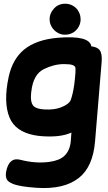

<svg xmlns="http://www.w3.org/2000/svg" viewBox="-20 -713 571 1011"><path d="M374.5 -298.8Q372.1 -269.5 366.7 -241.2Q363.3 -222.2 357.4 -201.7Q354 -189 352.5 -186.5L352.1 -185.5L351.6 -184.6Q340.8 -162.6 299.3 -147Q264.2 -133.8 214.8 -136.7Q171.4 -138.7 156.2 -155.3Q138.7 -174.3 144 -225.1Q144.5 -228.5 145 -231.4Q154.8 -321.3 210.9 -349.1Q264.6 -375.5 317.4 -375.5Q350.1 -375.5 363.3 -370.1Q377.4 -364.7 377.4 -353V-349.6V-348.6Q378.9 -338.9 374.5 -298.8ZM462.4 -468.8Q461.4 -468.8 460.9 -468.8Q452.1 -527.8 285.2 -514.2Q170.4 -504.4 106 -451.2Q45.4 -400.9 25.4 -307.1Q-2.9 -173.8 30.3 -93.8Q61 -20 161.1 -1Q178.7 2.4 198.2 3.9Q298.8 11.7 356 -15.1L353 26.9Q349.6 78.1 319.3 107.4Q293.9 131.8 241.2 139.2Q168 149.4 87.4 128.4Q57.1 120.6 39.1 136.2Q19.5 151.9 12.2 191.4Q7.8 217.3 16.6 232.9Q22.9 244.6 47.4 254.9Q83.5 270 172.9 275.9Q317.4 285.6 395.5 223.6Q469.2 165.5 480.5 31.7L515.1 -385.3Q519 -429.7 504.9 -449.2Q493.2 -464.8 462.4 -468.8ZM321.3 -693.4Q298.8 -693.4 279.3 -681.2Q262.7 -669.4 252 -651.4Q241.2 -632.8 241.2 -611.8Q241.2 -589.4 252.9 -570.3Q263.7 -552.7 281.2 -542Q298.8 -530.8 319.3 -530.3H322.3Q342.8 -530.3 359.4 -538.6Q375.5 -545.9 388.2 -562.5Q402.3 -581.5 404.3 -605V-606V-611.8Q404.3 -631.8 395.5 -649.4Q384.8 -670.9 364.3 -682.6Q345.7 -693.4 323.2 -693.4Z"/></svg>

Font: Comic Relief
Style: Bold
Weight: 700
Designer: Jeff Davis
Foundry: Loudifier
Version: Version 1.200; ttfautohint (v1.8.4.7-5d5b)